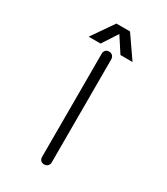

<svg xmlns="http://www.w3.org/2000/svg" viewBox="-213 -951 925 1062"><g transform="rotate(30 250.0 -419.5)"><path d="M218.8 -670.9V-13.7Q218.8 1 227.5 9.8Q236.3 17.6 249 17.6Q261.7 17.6 270.5 9.8Q280.3 1 280.3 -13.7V-670.9Q280.3 -686.5 270.5 -695.3Q261.7 -703.1 249 -703.1Q236.3 -703.1 227.5 -695.3Q218.8 -686.5 218.8 -670.9ZM185.5 -717.8 249 -815.4 312.5 -717.8H389.6L293 -857.4H206.1L109.4 -717.8Z"/></g></svg>

Font: GulimChe
Style: Regular
Weight: 400
Monospace: yes
Version: Version 2.21